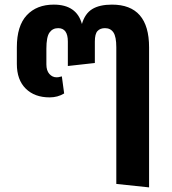

<svg xmlns="http://www.w3.org/2000/svg" viewBox="-20 -604 744 832"><path d="M465 -584Q626 -584 626 -399V208L484 193V-399Q484 -445 471.5 -463.5Q459 -482 435 -482Q414 -482 402.5 -469.5Q391 -457 391 -424V-331L274 -318V-424Q274 -482 232 -482Q208 -482 194.5 -463Q181 -444 181 -393V-325Q181 -298 194 -283.5Q207 -269 225 -269Q229 -269 233 -269.5Q237 -270 241.5 -271.5Q246 -273 248 -273L258 -199Q230 -182 195 -182Q130 -182 91.5 -220Q53 -258 53 -327V-399Q53 -492 96 -538Q139 -584 213 -584Q312 -584 335 -500Q348 -545 379.5 -564.5Q411 -584 465 -584Z"/></svg>

Font: FiraGO SemiBold
Style: Regular
Weight: 600
Designer: bBox Type
Foundry: bBox Type GmbH
Version: Version 1.001;PS 001.001;hotconv 1.0.88;makeotf.lib2.5.64775